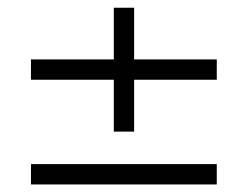

<svg xmlns="http://www.w3.org/2000/svg" viewBox="-20 -560 640 496"><path d="M326.5 -220V-354H540V-406.5H326.5V-540H274V-406.5H60V-354H274V-220ZM540 -83.5V-136H60V-83.5Z"/></svg>

Font: Vela Sans Light
Style: Regular
Weight: 300
Designer: Principal design: Mikhail Sharanda - project Manrope.
Design modification: Ravid Balaliev
Foundry: Mikhail Sharanda
Version: Version 1.001